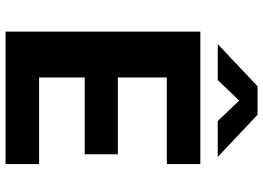

<svg xmlns="http://www.w3.org/2000/svg" viewBox="-148 -798 946 690"><g transform="rotate(90 325.0 -453.0)"><path d="M93.5 0V-700H569.5V-579.5H258.5V-403.5H534.5V-284.5H258.5V-120.5H569.5V0ZM138.5 -762.5 290 -905.5H392.5L544 -762.5H415L341.5 -839.5L267.5 -762.5Z"/></g></svg>

Font: Trispace
Style: Bold
Weight: 700
Designer: Tyler Finck
Foundry: Etcetera Type Company
Version: Version 1.210; ttfautohint (v1.8.3)